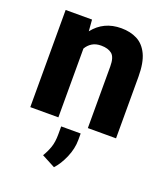

<svg xmlns="http://www.w3.org/2000/svg" viewBox="-143 -636 848 981"><g transform="rotate(20 281.0 -145.5)"><path d="M280.8 -419.4Q252 -419.4 232.2 -407.2Q212.4 -395 200.2 -374V0H47.4V-528.3H190.9L195.8 -466.3Q252 -538.1 347.2 -538.1Q397 -538.1 434.3 -518.8Q471.7 -499.5 492.7 -455.1Q513.7 -410.6 513.7 -335V0H360.4V-335.4Q360.4 -385.3 339.6 -402.3Q318.8 -419.4 280.8 -419.4ZM335.4 38.6V73.2Q335.4 120.6 314.9 168.5Q294.4 216.3 266.1 247.1L192.9 208.5Q209 182.1 219.2 153.1Q229.5 124 229.5 81.1V38.6Z"/></g></svg>

Font: Vazirmatn UI ExtraBold
Style: Regular
Weight: 800
Designer: Saber Rastikerdar
Foundry: Saber Rastikerdar
Version: Version 33.003